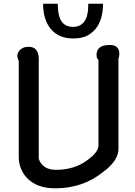

<svg xmlns="http://www.w3.org/2000/svg" viewBox="-20 -1001 725 1029"><path d="M275.4 8.2Q175.4 8.2 123.1 -48.7Q81.5 -94.4 80.5 -159V-674.9Q65.1 -704.1 82.1 -727.2Q99.5 -750.3 133.3 -750.3Q187.7 -750.3 187.7 -683.1V-149.7Q208.2 -90.8 280 -90.8Q380.5 -90.8 450.8 -144.6Q507.7 -187.2 507.7 -220V-679.5Q497.4 -688.2 497.4 -706.2Q497.4 -760 567.7 -760Q619.5 -760 619.5 -712.8Q619.5 -696.9 614.9 -688.7V-204.1Q614.9 -140.5 535.4 -81.5Q426.2 8.2 276.4 8.2ZM532.3 -981Q532.3 -939 522.1 -904.6Q511.8 -870.3 492.8 -846.7Q470.8 -821 443.1 -807.9Q415.4 -794.9 371.8 -794.9Q331.8 -794.9 301.8 -808.2Q271.8 -821.5 251.3 -846.7Q231.3 -871.3 221 -905.4Q210.8 -939.5 210.8 -981H289.7Q289.7 -914.9 310.3 -885.9Q330.8 -856.9 371.8 -856.9Q410.3 -856.9 431.8 -885.4Q453.3 -913.8 453.3 -981Z"/></svg>

Font: Myanmar Handwriting
Style: Regular
Weight: 400
Designer: Khon Soe Zaw Thu
Foundry: PaOh Unicode khonsoezawthu@gmail.com and @hotmail.com
Version: Version 1.30 November 9, 2016